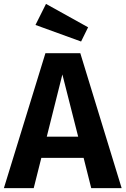

<svg xmlns="http://www.w3.org/2000/svg" viewBox="-29 -965 644 985"><path d="M423 -825 387 -752 153 -837 207 -945ZM439 0 400 -155H183L144 0H-9L204 -692H383L595 0ZM211 -264H372L291 -583Z"/></svg>

Font: FiraGO SemiBold
Style: Regular
Weight: 600
Designer: bBox Type
Foundry: bBox Type GmbH
Version: Version 1.001;PS 001.001;hotconv 1.0.88;makeotf.lib2.5.64775